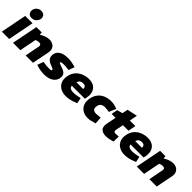

<svg xmlns="http://www.w3.org/2000/svg" viewBox="303 -2207 3620 3620"><g transform="rotate(45 2113.0 -397.5)"><path d="M0 0 102 -521H298L196 0ZM214 -577Q161 -577 136.5 -607.5Q112 -638 114 -676Q115 -706 131 -735.5Q147 -765 177 -784.5Q207 -804 249 -804Q303 -804 328.5 -774Q354 -744 353 -705Q352 -675 335.5 -645.5Q319 -616 288.5 -596.5Q258 -577 214 -577Z M298 0 400 -521H543L550 -425L509 -442L575 -481Q617 -505 660.5 -518Q704 -531 743 -531Q796 -531 835 -508Q874 -485 891.5 -444Q909 -403 899 -346L831 0H635L692 -297Q698 -322 685 -338.5Q672 -355 637 -355Q624 -355 611 -352.5Q598 -350 584 -345L560 -337L494 0Z M1135 9Q1084 9 1035 1Q986 -7 939 -22L915 -29L960 -153L985 -149Q1025 -142 1060 -139.5Q1095 -137 1129 -137Q1154 -137 1168 -142.5Q1182 -148 1183 -160Q1184 -167 1179.5 -173Q1175 -179 1159 -186Q1143 -193 1110 -206Q1060 -223 1029 -248.5Q998 -274 988 -307.5Q978 -341 986 -384Q999 -453 1063 -492Q1127 -531 1237 -531Q1285 -531 1334.5 -522.5Q1384 -514 1414 -505L1443 -496L1402 -378L1382 -380Q1352 -383 1323 -385.5Q1294 -388 1269 -388Q1225 -388 1206.5 -382.5Q1188 -377 1187 -367Q1186 -360 1192 -354.5Q1198 -349 1217.5 -341.5Q1237 -334 1279 -320Q1330 -303 1358.5 -280.5Q1387 -258 1395.5 -227.5Q1404 -197 1395 -155Q1384 -98 1345.5 -61.5Q1307 -25 1252.5 -8Q1198 9 1135 9Z M1708 9Q1626 9 1565 -26Q1504 -61 1476.5 -124.5Q1449 -188 1466 -275Q1483 -364 1532.5 -420Q1582 -476 1652 -503.5Q1722 -531 1797 -531Q1878 -531 1931 -496.5Q1984 -462 2005 -400.5Q2026 -339 2010 -256L2001 -212H1653Q1655 -186 1668.5 -170Q1682 -154 1706.5 -147Q1731 -140 1766 -140Q1791 -140 1820.5 -143.5Q1850 -147 1883 -154L1936 -165L1960 -52L1923 -37Q1866 -13 1812 -2Q1758 9 1708 9ZM1669 -319H1850Q1851 -358 1832.5 -377Q1814 -396 1778 -396Q1736 -396 1710 -379Q1684 -362 1669 -319Z M2295 9Q2215 9 2156.5 -26.5Q2098 -62 2072.5 -127Q2047 -192 2063 -278Q2080 -364 2125.5 -420Q2171 -476 2239.5 -503.5Q2308 -531 2391 -531Q2427 -531 2462.5 -524Q2498 -517 2529 -505L2555 -494L2496 -355L2469 -360Q2450 -363 2429 -365.5Q2408 -368 2386 -368Q2330 -368 2299 -345Q2268 -322 2259 -272Q2248 -215 2273.5 -188Q2299 -161 2348 -161Q2378 -161 2436 -168L2464 -171L2474 -28L2445 -19Q2405 -6 2367.5 1.5Q2330 9 2295 9Z M2775 9Q2694 9 2651 -34.5Q2608 -78 2626 -170L2665 -367H2560L2584 -490L2695 -521L2718 -635L2922 -678L2892 -521H3039L3009 -367H2861L2830 -205Q2826 -183 2836.5 -169Q2847 -155 2882 -155Q2895 -155 2907 -156Q2919 -157 2932 -158L2958 -161L2953 -24L2928 -16Q2886 -4 2847.5 2.5Q2809 9 2775 9Z M3275 9Q3193 9 3132 -26Q3071 -61 3043.5 -124.5Q3016 -188 3033 -275Q3050 -364 3099.5 -420Q3149 -476 3219 -503.5Q3289 -531 3364 -531Q3445 -531 3498 -496.5Q3551 -462 3572 -400.5Q3593 -339 3577 -256L3568 -212H3220Q3222 -186 3235.5 -170Q3249 -154 3273.5 -147Q3298 -140 3333 -140Q3358 -140 3387.5 -143.5Q3417 -147 3450 -154L3503 -165L3527 -52L3490 -37Q3433 -13 3379 -2Q3325 9 3275 9ZM3236 -319H3417Q3418 -358 3399.5 -377Q3381 -396 3345 -396Q3303 -396 3277 -379Q3251 -362 3236 -319Z M3597 0 3699 -521H3842L3849 -425L3808 -442L3874 -481Q3916 -505 3959.5 -518Q4003 -531 4042 -531Q4095 -531 4134 -508Q4173 -485 4190.5 -444Q4208 -403 4198 -346L4130 0H3934L3991 -297Q3997 -322 3984 -338.5Q3971 -355 3936 -355Q3923 -355 3910 -352.5Q3897 -350 3883 -345L3859 -337L3793 0Z"/></g></svg>

Font: REM ExtraBold
Style: Italic
Weight: 800
Italic angle: -11°
Designer: Octavio Pardo
Foundry: Ashler Design
Version: Version 1.005;gftools[0.9.28]